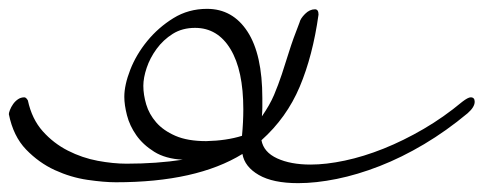

<svg xmlns="http://www.w3.org/2000/svg" viewBox="-46 -391 1093 434"><path d="M-26 -133Q-26 -136 -23.5 -142.5Q-21 -149 -16.5 -155.5Q-12 -162 -5.5 -166.5Q1 -171 9 -171Q13 -171 17 -164Q26 -122 50.5 -94.5Q75 -67 107.5 -50.5Q140 -34 175 -27.5Q210 -21 240 -21Q308 -21 367 -30Q328 -32 302.5 -48Q277 -64 262 -85.5Q247 -107 241 -130.5Q235 -154 235 -172Q235 -199 248.5 -233.5Q262 -268 287 -298.5Q312 -329 346 -350Q380 -371 422 -371Q480 -371 513.5 -319.5Q547 -268 547 -169Q547 -159 547 -149Q547 -139 546 -128Q564 -154 573.5 -176.5Q583 -199 591 -223Q599 -247 607.5 -274.5Q616 -302 631 -340Q633 -349 643.5 -359.5Q654 -370 666 -370Q674 -370 674 -358Q661 -265 631.5 -195Q602 -125 545 -74Q550 -47 580.5 -33Q611 -19 656 -19Q691 -19 733.5 -28Q776 -37 821 -55Q866 -73 911.5 -99.5Q957 -126 999 -161Q1012 -171 1018 -171Q1027 -171 1027 -161Q1027 -149 1011 -135Q963 -95 912.5 -65Q862 -35 812 -15.5Q762 4 715 13.5Q668 23 628 23Q571 23 539 4.5Q507 -14 502 -43Q398 21 216 21Q189 21 151.5 15.5Q114 10 78 -6.5Q42 -23 13 -53Q-16 -83 -26 -133ZM420 -72Q466 -73 501 -84Q504 -115 504 -144Q504 -232 475 -280Q446 -328 395 -328Q366 -328 344.5 -314.5Q323 -301 308 -280.5Q293 -260 285.5 -237.5Q278 -215 278 -197Q278 -177 284.5 -155Q291 -133 307 -114.5Q323 -96 350.5 -84Q378 -72 420 -72Z"/></svg>

Font: Discipuli Britannica
Style: Regular
Weight: 400
Designer: Peter Wiegel
Foundry: Peter Wiegel
Version: Version 0.001 2009